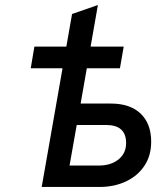

<svg xmlns="http://www.w3.org/2000/svg" viewBox="-20 -742 643 762"><path d="M145.5 0 266 -686.5 368.5 -722 300 -331H420Q496.5 -331 538.2 -291Q580 -251 580 -179.5Q580 -124 553 -83.8Q526 -43.5 479.5 -21.8Q433 0 375 0ZM256 -85H372.5Q420 -85 450.2 -109.2Q480.5 -133.5 480.5 -174.5Q480.5 -210 460.8 -228Q441 -246 400.5 -246H284.5ZM102 -471 116.5 -557H471L456 -471Z"/></svg>

Font: Overpass Medium
Style: Italic
Weight: 500
Italic angle: -10°
Designer: Delve Withrington, Dave Bailey, Thomas Jockin
Foundry: Delve Fonts LLC
Version: Version 4.000